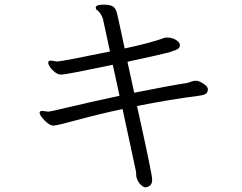

<svg xmlns="http://www.w3.org/2000/svg" viewBox="-20 -740 1040 824"><path d="M568 -285Q633 8 633 29.5Q633 51 622.5 57.5Q612 64 604.5 64Q597 64 586.5 55Q576 46 570 32.5Q564 19 564.5 11Q565 3 563 -7L506 -272Q407 -251 315 -226Q223 -201 210 -201Q197 -201 183.5 -212Q170 -223 160 -236Q150 -249 150 -256.5Q150 -264 162 -264L187 -261Q196 -261 275 -280Q354 -299 493 -329L464 -462Q461 -461 440 -457Q419 -453 388.5 -446.5Q358 -440 306.5 -430Q255 -420 242 -420Q229 -420 216 -430Q203 -440 195 -452Q187 -464 187 -470Q187 -480 198 -480L225 -476Q242 -476 452 -519L422 -658Q419 -669 411.5 -680.5Q404 -692 397.5 -696Q391 -700 391 -707V-709Q393 -720 423.5 -720Q454 -720 466 -711.5Q478 -703 483.5 -677.5Q489 -652 498.5 -609.5Q508 -567 515 -532Q628 -556 687 -578L693 -579Q720 -579 735.5 -568.5Q751 -558 752 -548V-546Q752 -538 746 -532Q740 -526 710.5 -517Q681 -508 527 -475L556 -342Q716 -374 784 -384Q792 -386 800 -389.5Q808 -393 820 -393.5Q832 -394 850.5 -382.5Q869 -371 872 -360V-355Q872 -339 854 -333L840 -330Q708 -313 568 -285Z"/></svg>

Font: LXGW WenKai
Style: Regular
Weight: 400
Designer: LXGW / Fontworks Inc.
Foundry: LXGW / Fontworks Inc.
Version: Version 1.520; June 14, 2025